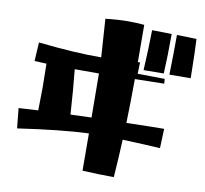

<svg xmlns="http://www.w3.org/2000/svg" viewBox="-89 -898 1109 1040"><g transform="rotate(10 465.0 -378.5)"><path d="M430 39Q429 -34 429 -166Q271 -159 41 -125L30 -235L137 -241Q139 -327 139 -368Q139 -408 137 -498L71 -501L77 -604Q279 -582 423 -583L409 -793Q480 -801 535 -801Q581 -801 622 -797L623 -592L635 -593L633 -530L782 -528L784 -502L623 -499Q622 -343 619 -257Q771 -261 826 -261L822 -154Q749 -159 615 -164Q611 -71 603 44Q528 44 430 39ZM669 -776 777 -774Q777 -653 772 -556L661 -555Q668 -682 669 -776ZM806 -774 914 -771Q918 -703 920 -556L803 -555Q806 -666 806 -774ZM428 -253Q428 -329 426 -495H293Q304 -390 313 -249Q352 -251 428 -253Z"/></g></svg>

Font: Otomanopee
Style: Regular
Weight: 400
Designer: Das Ende der Wildnis
Foundry: Gutenberg Labo
Version: Version 3.000